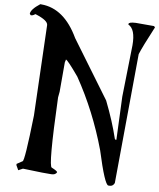

<svg xmlns="http://www.w3.org/2000/svg" viewBox="-141 -1533 1375 1664"><g transform="rotate(10 546.5 -701.0)"><path d="M75.2 -1425.8Q0 -1367.2 0 -1328.1L9.8 -1317.4H13.7Q29.3 -1317.4 46.9 -1333H51.8Q165 -1297.9 165 -1255.9L188.5 -465.8Q178.7 -58.6 160.2 -58.6L113.3 -27.3V-16.6L136.7 24.4L174.8 3.9L343.8 8.8H423.8Q460.9 8.8 471.7 -16.6Q471.7 -26.4 419.9 -47.9Q387.7 -47.9 367.2 -657.2L372.1 -708V-966.8L377 -987.3V-992.2Q391.6 -992.2 500 -863.3Q684.6 -591.8 805.7 -269.5Q896.5 19.5 928.7 19.5H938.5Q968.8 19.5 980.5 -11.7L990.2 -1147.5Q1010.7 -1214.8 1088.9 -1400.4L1079.1 -1410.2H918.9Q857.4 -1407.2 857.4 -1389.6V-1384.8Q923.8 -1355.5 923.8 -1213.9L914.1 -759.8L928.7 -382.8H918.9L914.1 -388.7Q866.2 -532.2 782.2 -703.1L423.8 -1188.5Q286.1 -1425.8 85 -1425.8Z"/></g></svg>

Font: Elementary Gothic 
Style: Regular
Weight: 400
Designer: Bill Roach / W.K. Roach
Version: Version 1.00 April 18, 2012, initial release